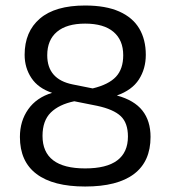

<svg xmlns="http://www.w3.org/2000/svg" viewBox="-20 -674 625 704"><path d="M532 -171.9Q532 -230.7 502.1 -268.6Q472.2 -306.6 408.5 -323.9Q464 -343.4 489.3 -382.6Q514.6 -421.9 514.6 -472.9Q514.6 -528.9 490.6 -569.4Q466.6 -609.8 417.2 -631.8Q367.7 -653.8 292.2 -653.8Q182.2 -653.8 126.3 -605.9Q70.3 -558 70.3 -472.9Q70.3 -425.5 95.1 -388.1Q119.8 -350.7 171.1 -333.6Q113.9 -316.4 83.4 -273.2Q53 -230 53 -171.9Q53 -81.8 114 -36Q174.9 9.9 292.2 9.9Q410.7 9.9 471.3 -36Q532 -81.8 532 -171.9ZM246.4 -364.5Q153.2 -383.2 153.2 -471.4Q153.2 -527.4 188.9 -557.4Q224.6 -587.4 292.2 -587.4Q360.4 -587.4 396.1 -557.2Q431.8 -527 431.8 -471.4Q431.8 -421.2 405.2 -392.6Q378.5 -364 319.8 -349.8ZM135.9 -175.7Q135.9 -231.4 166.2 -261.3Q196.5 -291.1 252.4 -302.7L336.1 -286Q396.4 -273.1 422.8 -248.1Q449.1 -223.1 449.1 -173.4Q449.1 -115.3 409.9 -85.9Q370.8 -56.5 292.2 -56.5Q135.9 -56.5 135.9 -175.7Z"/></svg>

Font: Arad-VF Thin Dots1
Style: Regular
Weight: 100
Designer: Mohammad Darvishi
Version: Version 1.000;August 30, 2024;FontCreator 15.0.0.2992 64-bit